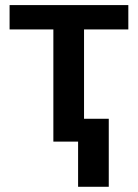

<svg xmlns="http://www.w3.org/2000/svg" viewBox="-20 -548 535 743"><path d="M476.6 -434.1V-528.3H17.1V-434.1H186.5V0H305.2V-434.1ZM400.9 174.8V-88.4H282.2V174.8Z"/></svg>

Font: FAU Chimera Medium
Style: Regular
Weight: 500
Version: Version 1.002;hotconv 1.0.117;makeotfexe 2.5.65602